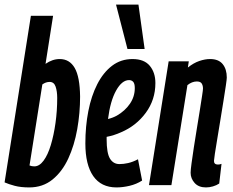

<svg xmlns="http://www.w3.org/2000/svg" viewBox="-29 -809 1016 839"><path d="M203 -740 170 -530Q200 -551 232 -551Q275 -551 297.5 -512Q320 -473 321 -387Q321 -315 308.5 -244.5Q296 -174 269.5 -116.5Q243 -59 200.5 -24.5Q158 10 99 10Q62 10 35.5 3Q9 -4 -9 -12L106 -740ZM188 -451Q171 -451 156 -440L100 -86Q109 -82 121 -82Q143 -82 161.5 -107Q180 -132 193 -175Q206 -218 213.5 -271.5Q221 -325 221 -381Q221 -410 214 -430.5Q207 -451 188 -451Z M592 -20Q567 -4 537 3Q507 10 480 10Q413 10 378.5 -39.5Q344 -89 344 -182Q344 -257 357 -323.5Q370 -390 396 -441Q422 -492 460.5 -521.5Q499 -551 550 -551Q601 -551 625.5 -521.5Q650 -492 650 -446Q650 -373 608 -316Q566 -259 500 -231Q469 -217 437 -211Q437 -206 437 -200Q437 -140 451.5 -116Q466 -92 493 -92Q511 -92 531 -96.5Q551 -101 574 -113ZM535 -459Q504 -459 478.5 -413.5Q453 -368 443 -289Q464 -294 482 -304Q518 -325 539 -356Q560 -387 560 -424Q560 -444 553 -451.5Q546 -459 535 -459ZM528 -595 478 -789H576L603 -595Z M708 -541H796L792 -514Q817 -534 842 -542.5Q867 -551 889 -551Q926 -551 944 -529Q962 -507 962 -470Q962 -463 958 -435.5Q954 -408 947.5 -368Q941 -328 934 -284.5Q927 -241 920.5 -202.5Q914 -164 910 -137.5Q906 -111 906 -106Q906 -90 923 -90Q926 -90 930 -90.5Q934 -91 939 -93L929 -7Q917 1 901.5 5.5Q886 10 871 10Q839 10 821.5 -9.5Q804 -29 804 -54Q804 -66 808 -95.5Q812 -125 818 -164.5Q824 -204 831 -246Q838 -288 844 -326Q850 -364 854 -390Q858 -416 858 -422Q858 -435 852.5 -444Q847 -453 831 -453Q810 -453 790 -437L720 0H622Z"/></svg>

Font: Georama Extra Condensed SemiBold
Style: Italic
Weight: 600
Width: 2
Italic angle: -9°
Designer: Jean-Baptiste Levee
Foundry: Production Type
Version: Version 1.000